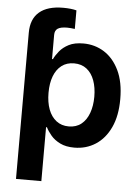

<svg xmlns="http://www.w3.org/2000/svg" viewBox="-61 -781 750 1032"><g transform="rotate(5 313.5 -265.0)"><path d="M64.9 -424.8V-585Q64.9 -658.7 109.1 -696.5Q153.3 -734.4 237.8 -734.4Q258.8 -734.4 277.3 -732.4Q295.9 -730.5 309.6 -726.6V-626.5Q298.8 -627.9 288.6 -628.9Q278.3 -629.9 268.6 -629.9Q233.4 -629.9 217.5 -619.4Q201.7 -608.9 201.7 -585V-424.8ZM64.9 204.1V-545.9H199.2V-454.6H206.5Q216.3 -475.6 234.9 -498.3Q253.4 -521 284.2 -536.9Q314.9 -552.7 362.8 -552.7Q424.8 -552.7 475.1 -521Q525.4 -489.3 555.7 -426.8Q585.9 -364.3 585.9 -272Q585.9 -181.6 556.6 -118.9Q527.3 -56.2 476.6 -23.4Q425.8 9.3 361.8 9.3Q316.4 9.3 285.4 -6.1Q254.4 -21.5 235.6 -43.7Q216.8 -65.9 206.5 -86.9H201.7V204.1ZM322.3 -101.6Q362.8 -101.6 390.1 -123.5Q417.5 -145.5 431.6 -184.3Q445.8 -223.1 445.8 -272.5Q445.8 -321.8 431.9 -360.1Q418 -398.4 390.4 -420.2Q362.8 -441.9 322.3 -441.9Q282.7 -441.9 255.1 -420.9Q227.5 -399.9 213.1 -362.1Q198.7 -324.2 198.7 -272.5Q198.7 -221.2 213.1 -182.9Q227.5 -144.5 255.4 -123Q283.2 -101.6 322.3 -101.6Z"/></g></svg>

Font: Inter
Style: 650
Weight: 650
Designer: Rasmus Andersson
Foundry: rsms
Version: Version 4.001;git-66647c0bb